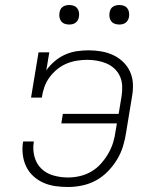

<svg xmlns="http://www.w3.org/2000/svg" viewBox="-20 -739 640 767"><path d="M252 8Q226 8 201 4.5Q176 1 153.5 -9Q131 -19 113 -35.5Q95 -52 84.5 -74Q74 -96 71 -121.5Q68 -147 72 -172Q73 -172 73 -172.5Q73 -173 73 -174H115Q115 -173 115 -173Q115 -173 115 -172Q110 -143 117.5 -114Q125 -85 145 -65.5Q165 -46 193.5 -38Q222 -30 252 -30Q275 -30 299 -35.5Q323 -41 344.5 -53.5Q366 -66 383 -85Q400 -104 412.5 -125.5Q425 -147 432 -170Q439 -193 442 -217L447 -246H225L231 -284H454L466 -357Q469 -377 468 -397Q467 -417 459 -434.5Q451 -452 437 -465Q423 -478 405.5 -485.5Q388 -493 368 -496.5Q348 -500 328 -500Q308 -500 286.5 -496.5Q265 -493 245 -484.5Q225 -476 207.5 -461.5Q190 -447 177 -429Q164 -411 157 -390.5Q150 -370 147 -349H104L134 -530H177L165 -458Q179 -478 198.5 -494.5Q218 -511 240.5 -521Q263 -531 287 -534.5Q311 -538 334 -538Q360 -538 385.5 -533.5Q411 -529 433 -518.5Q455 -508 472.5 -491Q490 -474 500 -451.5Q510 -429 511 -403Q512 -377 507 -351L484 -211Q480 -183 471.5 -155Q463 -127 447.5 -101.5Q432 -76 410.5 -54Q389 -32 363 -18Q337 -4 308.5 2Q280 8 252 8ZM456 -641Q447 -641 438.5 -644Q430 -647 424.5 -654Q419 -661 417.5 -670.5Q416 -680 418 -690Q419 -696 422 -702Q425 -708 431 -712Q437 -716 443.5 -717.5Q450 -719 456 -719Q466 -719 474.5 -716Q483 -713 488.5 -706Q494 -699 495.5 -689.5Q497 -680 495 -670Q494 -664 490.5 -658Q487 -652 481.5 -648Q476 -644 469.5 -642.5Q463 -641 456 -641ZM256 -641Q247 -641 238.5 -644Q230 -647 224.5 -654Q219 -661 217.5 -670.5Q216 -680 218 -690Q219 -696 222 -702Q225 -708 231 -712Q237 -716 243.5 -717.5Q250 -719 256 -719Q266 -719 274.5 -716Q283 -713 288.5 -706Q294 -699 295.5 -689.5Q297 -680 295 -670Q294 -664 290.5 -658Q287 -652 281.5 -648Q276 -644 269.5 -642.5Q263 -641 256 -641Z"/></svg>

Font: Iosevka Slab XLtExObl
Style: Regular
Weight: 200
Width: 7
Italic angle: -9°
Monospace: yes
Designer: Belleve Invis
Foundry: Belleve Invis
Version: Version 11.1.1; ttfautohint (v1.8.3)